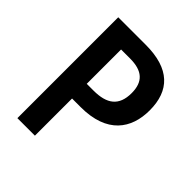

<svg xmlns="http://www.w3.org/2000/svg" viewBox="-198 -837 961 961"><g transform="rotate(45 282.5 -357.0)"><path d="M278 -714H83V0H207V-263H268C454 -263 524 -366 524 -496C524 -635 448 -714 278 -714ZM270 -610C358 -610 399 -573 399 -493C399 -403 349 -367 255 -367H207V-610Z"/></g></svg>

Font: Noto Sans Myanmar SemiCondensed SemiBold
Style: Regular
Weight: 600
Width: 4
Designer: Monotype Design Team
Foundry: Monotype Imaging Inc.
Version: Version 2.107